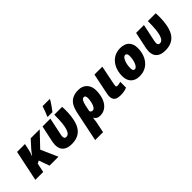

<svg xmlns="http://www.w3.org/2000/svg" viewBox="116 -1904 3252 3252"><g transform="rotate(-45 1741.5 -278.0)"><path d="M127 -553.2H315.9L291 -436Q285.6 -411.6 274.7 -377.2Q263.7 -342.8 256.8 -327.1H261.2Q299.8 -385.3 336.9 -424.8L453.1 -553.2H668.9L431.2 -303.2L564.9 0H351.1L283.2 -190.9L233.9 -165L200.2 0H11.2Z M878.4 9.8Q772.9 9.8 718.5 -38.8Q664.1 -87.4 664.1 -181.2Q664.1 -199.2 671.4 -249L736.3 -553.2H924.3L858.4 -240.2Q853 -216.3 853 -192.9Q853 -165 864.5 -153.6Q876 -142.1 897.9 -142.1Q959.5 -142.1 988.8 -238.8Q1018.1 -335.4 1018.1 -533.2V-553.2H1206.1Q1209 -515.1 1209 -482.9Q1209 -226.1 1129.2 -108.2Q1049.3 9.8 878.4 9.8ZM913.1 -618.2Q925.8 -644 946.3 -697Q966.8 -750 980.5 -795.9H1150.4V-784.2Q1136.2 -762.2 1122.6 -740.7Q1108.9 -719.2 1094.2 -697.5Q1079.6 -675.8 1062.7 -653.3Q1045.9 -630.9 1026.4 -606H913.1Z M1812 -342.8Q1812 -239.3 1781 -158.4Q1750 -77.6 1692.4 -33.9Q1634.8 9.8 1559.1 9.8Q1517.1 9.8 1489.3 -6.8Q1461.4 -23.4 1449.2 -49.8H1445.3Q1442.4 -10.7 1435.3 32.7Q1428.2 76.2 1393.1 240.2H1204.1L1313 -288.1Q1335 -393.6 1369.9 -450.2Q1404.8 -506.8 1461.2 -534.9Q1517.6 -563 1601.1 -563Q1698.2 -563 1755.1 -502.4Q1812 -441.9 1812 -342.8ZM1584 -411.1Q1552.7 -411.1 1534.4 -380.1Q1516.1 -349.1 1501 -278.8L1480 -176.8Q1492.7 -142.1 1527.3 -142.1Q1553.7 -142.1 1574.7 -169.9Q1595.7 -197.8 1608.4 -252.7Q1621.1 -307.6 1621.1 -345.2Q1621.1 -411.1 1584 -411.1Z M2202.1 -19Q2141.6 9.8 2049.8 9.8Q1965.8 9.8 1930.4 -20.8Q1895 -51.3 1895 -118.2Q1895 -145 1904.8 -189L1980 -553.2H2168.9L2099.1 -208Q2093.3 -179.7 2093.3 -167Q2093.3 -155.8 2100.1 -148.9Q2106.9 -142.1 2119.1 -142.1Q2162.1 -142.1 2202.1 -158.2Z M2505.9 9.8Q2403.8 9.8 2348.4 -45.4Q2293 -100.6 2293 -203.1Q2293 -305.7 2331.8 -388.4Q2370.6 -471.2 2440.9 -517.1Q2511.2 -563 2605 -563Q2707 -563 2762.5 -507.8Q2817.9 -452.6 2817.9 -350.1Q2817.9 -247.6 2779.1 -164.8Q2740.2 -82 2669.9 -36.1Q2599.6 9.8 2505.9 9.8ZM2583 -420.9Q2543 -420.9 2514.4 -352.8Q2485.8 -284.7 2485.8 -196.8Q2485.8 -131.8 2526.9 -131.8Q2566.4 -131.8 2595.7 -199.7Q2625 -267.6 2625 -356Q2625 -388.2 2613.8 -404.5Q2602.5 -420.9 2583 -420.9Z M3120.1 9.8Q3014.6 9.8 2960.2 -38.8Q2905.8 -87.4 2905.8 -181.2Q2905.8 -199.2 2913.1 -249L2978 -553.2H3166L3100.1 -240.2Q3094.7 -216.3 3094.7 -192.9Q3094.7 -165 3106.2 -153.6Q3117.7 -142.1 3139.6 -142.1Q3201.2 -142.1 3230.5 -238.8Q3259.8 -335.4 3259.8 -533.2V-553.2H3447.8Q3450.7 -515.1 3450.7 -482.9Q3450.7 -226.1 3370.8 -108.2Q3291 9.8 3120.1 9.8Z"/></g></svg>

Font: Open Sans Extrabold
Style: Italic
Weight: 800
Italic angle: -12°
Foundry: Ascender Corporation
Version: Version 1.10